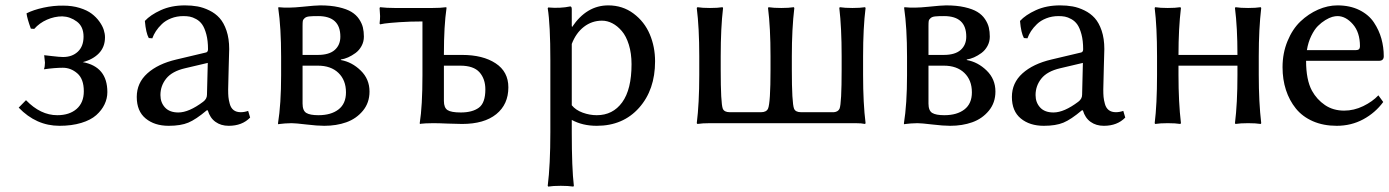

<svg xmlns="http://www.w3.org/2000/svg" viewBox="-20 -460 5188 717"><path d="M212.9 -398.9Q183.6 -398.9 155.3 -386.5Q127 -374 107.9 -352.1L95.2 -353Q81.1 -391.6 79.1 -410.2Q105 -423.3 142.3 -431.4Q179.7 -439.5 215.8 -439Q250 -439 277.6 -430.4Q305.2 -421.9 322.3 -408.9Q339.4 -396 351.1 -379.6Q362.8 -363.3 367.4 -348.6Q372.1 -334 372.1 -320.8Q372.1 -284.7 349.6 -261.2Q327.1 -237.8 289.1 -228Q380.9 -210.9 380.9 -116.2Q380.9 -92.3 370.4 -70.3Q359.9 -48.3 339.4 -30Q318.8 -11.7 283.4 -1Q248 9.8 202.1 9.8Q115.2 9.8 49.8 -58.1L77.1 -85.9Q131.3 -29.8 193.8 -29.8Q239.3 -29.8 266.1 -53.2Q293 -76.7 293 -119.1Q293 -165 268.8 -186Q244.6 -207 214.8 -207Q185.1 -207 144 -201.2Q147.9 -211.4 147.9 -226.1Q147.9 -230.5 145 -253.9Q146 -253.9 174.6 -250.5Q203.1 -247.1 215.8 -247.1Q249.5 -247.1 270.8 -267.1Q292 -287.1 292 -323.2Q292 -360.8 267.1 -379.4Q242.2 -397.9 212.9 -398.9Z M755.9 -225.1 670.9 -205.1Q622.6 -193.8 600.8 -166.7Q579.1 -139.6 579.1 -105Q579.1 -77.1 596.2 -58.6Q613.3 -40 646 -40Q685.5 -40 738.8 -80.1Q752.9 -90.8 752.9 -106ZM755.9 -47.9H752Q711.4 -13.7 683.1 -2Q654.8 9.8 609.9 9.8Q557.1 9.8 523.9 -17.6Q490.7 -44.9 490.7 -98.1Q490.7 -150.4 530.3 -186Q569.8 -221.7 638.7 -237.8L750 -264.2Q756.8 -266.6 756.8 -275.9Q756.8 -308.1 750.5 -331.8Q744.1 -355.5 735.1 -368.4Q726.1 -381.3 712.6 -388.7Q699.2 -396 688.7 -397.9Q678.2 -399.9 665 -399.9Q640.1 -399.9 619.1 -391.6Q598.1 -383.3 584.5 -370.1Q570.8 -356.9 562.3 -343.8Q553.7 -330.6 548.8 -316.9L535.6 -317.9Q524.9 -336.9 521 -381.8Q541.5 -404.3 580.6 -422.1Q619.6 -439.9 670.9 -439.9Q695.8 -439.9 717.5 -436Q739.3 -432.1 761.7 -421.1Q784.2 -410.2 800 -392.6Q815.9 -375 825.9 -345.5Q835.9 -315.9 835.9 -276.9Q835.9 -273.4 834 -208Q832 -142.6 832 -126Q832 -108.9 833 -97.9Q834 -86.9 838.1 -71.8Q842.3 -56.6 852.5 -48.8Q862.8 -41 878.9 -41Q892.6 -41 906.7 -45.9L914.1 -21Q884.3 9.8 834 9.8Q805.2 9.8 784.7 -4.9Q764.2 -19.5 755.9 -47.9Z M1109.9 -254.9H1167Q1209 -254.9 1230 -273.4Q1251 -292 1251 -323.2Q1251 -399.9 1168 -399.9Q1146 -399.9 1134.8 -398.7Q1123.5 -397.5 1117.7 -392.3Q1111.8 -387.2 1110.8 -381.6Q1109.9 -376 1109.9 -362.8ZM1109.9 -214.8V-73.2Q1109.9 -46.9 1123.8 -38.3Q1137.7 -29.8 1168.9 -29.8Q1216.3 -29.8 1244.1 -51.3Q1272 -72.8 1272 -115.2Q1272 -160.6 1243.9 -187.7Q1215.8 -214.8 1167 -214.8ZM1190.9 9.8Q1165 9.8 1124.3 4.9Q1083.5 0 1068.8 0Q1056.6 0 1044.2 1Q1031.7 2 1025.4 2.9L1019 3.9L1018.1 1Q1029.8 -71.3 1029.8 -179.2V-248Q1029.8 -356.9 1019 -430.2L1020 -433.1Q1056.6 -429.2 1107.7 -434.6Q1158.7 -439.9 1175.8 -439.9Q1215.3 -439.9 1245.1 -433.1Q1274.9 -426.3 1292.5 -415.5Q1310.1 -404.8 1320.8 -388.9Q1331.5 -373 1335.2 -357.4Q1338.9 -341.8 1338.9 -323.2Q1338.9 -304.2 1330.1 -288.1Q1321.3 -272 1307.6 -262Q1293.9 -252 1280 -245.8Q1266.1 -239.7 1252.9 -237.8V-235.8Q1294.4 -228.5 1327.1 -196.5Q1359.9 -164.6 1359.9 -118.2Q1359.9 -76.2 1335.2 -46.4Q1310.5 -16.6 1273.4 -3.4Q1236.3 9.8 1190.9 9.8Z M1454.6 -430.2H1594.7Q1609.9 -430.2 1622.8 -430.9Q1635.7 -431.6 1641.1 -432.6L1646.5 -433.1L1647.5 -430.2Q1637.7 -363.3 1637.7 -258.8V-254.9H1705.6Q1783.2 -254.9 1830.8 -223.6Q1878.4 -192.4 1878.4 -133.8Q1878.4 -70.3 1833.3 -33.7Q1788.1 2.9 1705.6 2.9Q1684.6 2.9 1651.6 1.5Q1618.7 0 1597.7 0Q1582 0 1569.8 0.7Q1557.6 1.5 1553.2 2L1548.3 2.9L1547.4 0Q1557.6 -63.5 1557.6 -179.2V-379.9Q1511.7 -379.9 1472.2 -377.2Q1432.6 -374.5 1416 -372.1L1399.4 -369.1L1397.5 -372.1Q1399.4 -387.7 1399.4 -399.9Q1399.4 -407.7 1397.5 -430.2L1399.4 -433.1Q1423.8 -430.2 1454.6 -430.2ZM1792.5 -126Q1792.5 -165.5 1770.5 -190.2Q1748.5 -214.8 1698.7 -214.8H1637.7V-83Q1637.7 -57.6 1651.4 -48.8Q1665 -40 1700.7 -40Q1744.1 -40 1768.3 -57.9Q1792.5 -75.7 1792.5 -126Z M2115.2 -295.9V-66.9Q2129.9 -48.8 2156 -39.3Q2182.1 -29.8 2208.5 -29.8Q2268.6 -29.8 2303.5 -77.9Q2338.4 -126 2338.4 -220.2Q2338.4 -260.7 2328.4 -293Q2318.4 -325.2 2302 -344.2Q2285.6 -363.3 2266.8 -373Q2248 -382.8 2228 -382.8Q2190.4 -382.8 2160.6 -359.9Q2130.9 -336.9 2115.2 -295.9ZM2251.5 -439.9Q2305.2 -439.9 2345.9 -409.4Q2386.7 -378.9 2406.5 -332Q2426.3 -285.2 2426.3 -231Q2426.3 -124.5 2366.5 -57.4Q2306.6 9.8 2208.5 9.8Q2155.3 9.8 2115.2 -12.2V33.2Q2115.2 168.5 2123 233.9L2121.1 236.8Q2102.5 233.9 2074.2 233.9Q2045.4 233.9 2027.3 236.8L2025.4 233.9Q2035.2 156.2 2035.2 33.2V-234.9Q2035.2 -367.7 2025.4 -429.2L2027.3 -432.1Q2072.8 -428.2 2109.4 -436Q2115.2 -436 2115.2 -425.8V-363.8L2116.2 -358.9Q2170.4 -439.9 2251.5 -439.9Z M2705.1 -41H2822.3Q2841.8 -41 2848.1 -54.2Q2857.4 -75.7 2857.4 -200.2V-250Q2857.4 -356.4 2848.1 -430.2L2850.1 -433.1Q2868.7 -430.2 2897.5 -430.2Q2925.8 -430.2 2944.3 -433.1L2946.3 -430.2Q2937 -352.5 2937 -250V-200.2Q2937 -75.2 2945.3 -54.2Q2950.7 -41 2971.2 -41H3094.2Q3109.9 -42.5 3115.2 -54.2Q3123 -73.7 3123 -200.2V-250Q3123 -356.9 3114.3 -430.2L3116.2 -433.1Q3134.8 -430.2 3163.1 -430.2Q3191.9 -430.2 3210.4 -433.1L3212.4 -430.2Q3203.1 -356.4 3203.1 -250V-180.2Q3203.1 -73.7 3212.4 0L3210.4 2.9Q3197.3 0 3175.3 0H2631.3Q2602.5 0 2584.5 2.9L2582 0Q2591.3 -73.7 2591.3 -180.2V-250Q2591.3 -356.4 2582 -430.2L2584.5 -433.1Q2602.5 -430.2 2631.3 -430.2Q2660.2 -430.2 2678.2 -433.1L2680.2 -430.2Q2671.4 -356.9 2671.4 -250V-200.2Q2671.4 -73.7 2679.2 -54.2Q2684.6 -41 2705.1 -41Z M3447.3 -254.9H3504.4Q3546.4 -254.9 3567.4 -273.4Q3588.4 -292 3588.4 -323.2Q3588.4 -399.9 3505.4 -399.9Q3483.4 -399.9 3472.2 -398.7Q3460.9 -397.5 3455.1 -392.3Q3449.2 -387.2 3448.2 -381.6Q3447.3 -376 3447.3 -362.8ZM3447.3 -214.8V-73.2Q3447.3 -46.9 3461.2 -38.3Q3475.1 -29.8 3506.3 -29.8Q3553.7 -29.8 3581.5 -51.3Q3609.4 -72.8 3609.4 -115.2Q3609.4 -160.6 3581.3 -187.7Q3553.2 -214.8 3504.4 -214.8ZM3528.3 9.8Q3502.4 9.8 3461.7 4.9Q3420.9 0 3406.2 0Q3394 0 3381.6 1Q3369.1 2 3362.8 2.9L3356.4 3.9L3355.5 1Q3367.2 -71.3 3367.2 -179.2V-248Q3367.2 -356.9 3356.4 -430.2L3357.4 -433.1Q3394 -429.2 3445.1 -434.6Q3496.1 -439.9 3513.2 -439.9Q3552.7 -439.9 3582.5 -433.1Q3612.3 -426.3 3629.9 -415.5Q3647.5 -404.8 3658.2 -388.9Q3668.9 -373 3672.6 -357.4Q3676.3 -341.8 3676.3 -323.2Q3676.3 -304.2 3667.5 -288.1Q3658.7 -272 3645 -262Q3631.3 -252 3617.4 -245.8Q3603.5 -239.7 3590.3 -237.8V-235.8Q3631.8 -228.5 3664.6 -196.5Q3697.3 -164.6 3697.3 -118.2Q3697.3 -76.2 3672.6 -46.4Q3647.9 -16.6 3610.8 -3.4Q3573.7 9.8 3528.3 9.8Z M4023.9 -225.1 3939 -205.1Q3890.6 -193.8 3868.9 -166.7Q3847.2 -139.6 3847.2 -105Q3847.2 -77.1 3864.3 -58.6Q3881.3 -40 3914.1 -40Q3953.6 -40 4006.8 -80.1Q4021 -90.8 4021 -106ZM4023.9 -47.9H4020Q3979.5 -13.7 3951.2 -2Q3922.9 9.8 3877.9 9.8Q3825.2 9.8 3792 -17.6Q3758.8 -44.9 3758.8 -98.1Q3758.8 -150.4 3798.3 -186Q3837.9 -221.7 3906.7 -237.8L4018.1 -264.2Q4024.9 -266.6 4024.9 -275.9Q4024.9 -308.1 4018.6 -331.8Q4012.2 -355.5 4003.2 -368.4Q3994.1 -381.3 3980.7 -388.7Q3967.3 -396 3956.8 -397.9Q3946.3 -399.9 3933.1 -399.9Q3908.2 -399.9 3887.2 -391.6Q3866.2 -383.3 3852.5 -370.1Q3838.9 -356.9 3830.3 -343.8Q3821.8 -330.6 3816.9 -316.9L3803.7 -317.9Q3793 -336.9 3789.1 -381.8Q3809.6 -404.3 3848.6 -422.1Q3887.7 -439.9 3939 -439.9Q3963.9 -439.9 3985.6 -436Q4007.3 -432.1 4029.8 -421.1Q4052.2 -410.2 4068.1 -392.6Q4084 -375 4094 -345.5Q4104 -315.9 4104 -276.9Q4104 -273.4 4102.1 -208Q4100.1 -142.6 4100.1 -126Q4100.1 -108.9 4101.1 -97.9Q4102.1 -86.9 4106.2 -71.8Q4110.4 -56.6 4120.6 -48.8Q4130.9 -41 4147 -41Q4160.6 -41 4174.8 -45.9L4182.1 -21Q4152.3 9.8 4102.1 9.8Q4073.2 9.8 4052.7 -4.9Q4032.2 -19.5 4023.9 -47.9Z M4601.1 -180.2V-214.8H4380.9V-180.2Q4380.9 -77.6 4390.1 0L4387.7 2.9Q4369.6 0 4340.8 0Q4312 0 4293.9 2.9L4292 0Q4300.8 -69.8 4300.8 -180.2V-250Q4300.8 -360.4 4292 -430.2L4293.9 -433.1Q4312.5 -430.2 4340.8 -430.2Q4369.6 -430.2 4387.7 -433.1L4390.1 -430.2Q4380.9 -354 4380.9 -254.9H4601.1Q4601.1 -357.9 4591.8 -430.2L4593.8 -433.1Q4612.3 -430.2 4641.1 -430.2Q4669.4 -430.2 4688 -433.1L4689.9 -430.2Q4680.7 -352.5 4680.7 -250V-180.2Q4680.7 -77.6 4689.9 0L4688 2.9Q4669.4 0 4641.1 0Q4611.8 0 4593.8 2.9L4591.8 0Q4601.1 -73.7 4601.1 -180.2Z M4860.4 -272.9H5044.4Q5058.6 -272.9 5058.6 -287.1Q5058.6 -339.4 5032 -369.6Q5005.4 -399.9 4974.6 -399.9Q4966.3 -399.9 4955.3 -397Q4944.3 -394 4929.4 -385Q4914.6 -376 4901.4 -362.8Q4888.2 -349.6 4876.7 -325.9Q4865.2 -302.2 4860.4 -272.9ZM5127.4 -104 5145.5 -79.1Q5115.7 -38.6 5070.8 -14.4Q5025.9 9.8 4971.7 9.8Q4921.9 9.8 4882.8 -7.3Q4843.8 -24.4 4819.3 -54.7Q4794.9 -85 4782.2 -124Q4769.5 -163.1 4769.5 -209Q4769.5 -261.7 4788.1 -306.6Q4806.6 -351.6 4836.4 -379.9Q4866.2 -408.2 4902.3 -424.1Q4938.5 -439.9 4974.6 -439.9Q5021.5 -439.9 5056.6 -422.4Q5091.8 -404.8 5110.8 -376Q5129.9 -347.2 5138.7 -315.4Q5147.5 -283.7 5147.5 -250Q5147.5 -232.9 5129.4 -232.9H4857.4Q4857.4 -161.6 4879.4 -121.1Q4897.5 -88.4 4928 -67.6Q4958.5 -46.9 4999.5 -46.9Q5036.1 -46.9 5070.8 -63.7Q5105.5 -80.6 5127.4 -104Z"/></svg>

Font: Linear Smooth
Style: Regular
Weight: 400
Designer: Philipp H. Poll, Flanker
Foundry: Philipp H. Poll, reworked by Flanker
Version: Version 1.061 | FøM Fix